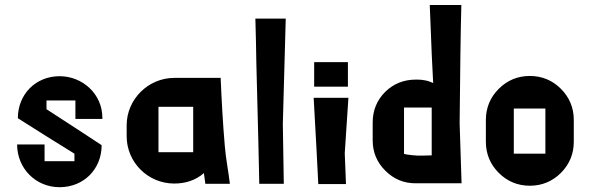

<svg xmlns="http://www.w3.org/2000/svg" viewBox="-20 -739 2371 772"><path d="M283.2 -335V-260.7H391.6V-265.6C391.6 -360.4 312.5 -432.6 219.7 -432.6C123 -432.6 51.8 -359.4 51.8 -263.7C122.1 -218.8 208 -165 279.3 -121.1V-90.8H159.2V-158.2H48.8C48.8 -62.5 123 13.7 219.7 13.7C316.4 13.7 388.7 -58.6 388.7 -155.3C318.4 -201.2 237.3 -254.9 167 -299.8V-335Z M680.7 -425.8C576.2 -425.8 489.3 -339.8 489.3 -235.4V-191.4C489.3 -85.9 575.2 -1 680.7 -1C724.6 -1 766.6 -13.7 799.8 -43L805.7 0H904.3C898.4 -50.8 887.7 -102.5 883.8 -153.3C876 -243.2 871.1 -335 867.2 -425.8ZM617.2 -309.6H756.8V-127H617.2Z M1128.9 -664.1H1006.8C1008.8 -599.6 1009.8 -542 1010.7 -487.3L1018.6 -176.8C1019.5 -122.1 1021.5 -64.5 1022.5 0H1121.1L1117.2 -240.2Z M1243.2 -489.3C1243.2 -445.3 1243.2 -412.1 1243.2 -390.6C1301.8 -390.6 1346.7 -390.6 1378.9 -390.6C1378.9 -434.6 1378.9 -467.8 1378.9 -489.3ZM1366.2 -123C1373 -221.7 1377.9 -295.9 1380.9 -345.7C1316.4 -345.7 1269.5 -345.7 1241.2 -345.7C1250 -191.4 1255.9 -76.2 1259.8 1C1308.6 1 1345.7 1 1371.1 1C1369.1 -54.7 1367.2 -95.7 1366.2 -123Z M1478.5 -174.8C1478.5 -127 1495.1 -86.9 1529.3 -52.7C1563.5 -18.6 1603.5 -2 1651.4 -2C1736.3 -2 1797.9 -2 1835.9 -2C1832 -120.1 1829.1 -201.2 1828.1 -243.2C1830.1 -451.2 1832 -609.4 1835 -718.8C1780.3 -718.8 1738.3 -718.8 1708 -718.8C1713.9 -557.6 1718.8 -453.1 1721.7 -405.3C1710.9 -410.2 1700.2 -414.1 1688.5 -416C1678.7 -418 1668.9 -418.9 1659.2 -418.9C1656.2 -418.9 1654.3 -418.9 1651.4 -418.9C1603.5 -418.9 1562.5 -402.3 1529.3 -370.1C1495.1 -335.9 1478.5 -294.9 1478.5 -246.1C1478.5 -214.8 1478.5 -191.4 1478.5 -174.8ZM1659.2 -113.3C1650.4 -114.3 1642.6 -114.3 1635.7 -115.2C1623 -116.2 1613.3 -118.2 1604.5 -120.1C1604.5 -201.2 1604.5 -263.7 1604.5 -306.6C1652.3 -306.6 1689.5 -306.6 1715.8 -306.6C1715.8 -222.7 1715.8 -158.2 1715.8 -114.3C1689.5 -113.3 1669.9 -113.3 1659.2 -113.3Z M2110.4 -433.6C2061.5 -433.6 2019.5 -416 1985.4 -381.8C1951.2 -347.7 1933.6 -305.7 1933.6 -256.8C1933.6 -217.8 1933.6 -188.5 1933.6 -168.9C1933.6 -120.1 1951.2 -78.1 1985.4 -43.9C2019.5 -9.8 2061.5 7.8 2110.4 7.8C2159.2 7.8 2201.2 -9.8 2235.4 -43.9C2269.5 -78.1 2287.1 -120.1 2287.1 -168.9C2287.1 -208 2287.1 -237.3 2287.1 -256.8C2287.1 -305.7 2269.5 -347.7 2235.4 -381.8C2201.2 -416 2159.2 -433.6 2110.4 -433.6ZM2172.9 -121.1H2045.9V-302.7C2101.6 -302.7 2143.6 -302.7 2172.9 -302.7C2172.9 -223.6 2172.9 -163.1 2172.9 -121.1Z"/></svg>

Font: DropForged
Style: Regular
Weight: 400
Designer: Antoine
Version: Version 1.0